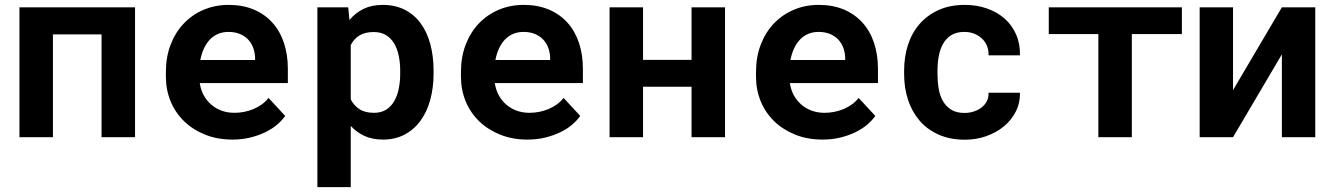

<svg xmlns="http://www.w3.org/2000/svg" viewBox="-20 -558 5441 781"><path d="M529.3 0H393.1V-418H195.3V0H59.1V-528.3H529.3Z M925.3 9.8Q864.3 9.8 814.5 -10.3Q764.6 -30.3 729 -64.7Q693.4 -99.1 674.1 -145.8Q654.8 -192.4 654.8 -245.6V-265.1Q654.8 -325.7 673.8 -375.7Q692.9 -425.8 727.1 -461.9Q761.2 -498 808.1 -518.1Q855 -538.1 910.2 -538.1Q967.3 -538.1 1012 -519.3Q1056.6 -500.5 1087.6 -466.3Q1118.7 -432.1 1134.8 -384Q1150.9 -335.9 1150.9 -277.8V-220.2H792.5Q796.4 -193.4 808.3 -171.1Q820.3 -148.9 838.9 -132.8Q857.4 -116.7 881.3 -107.9Q905.3 -99.1 933.6 -99.1Q953.6 -99.1 973.4 -103Q993.2 -106.9 1011.2 -114.5Q1029.3 -122.1 1044.9 -133.3Q1060.5 -144.5 1072.3 -159.7L1140.1 -86.4Q1127.4 -68.4 1107.2 -51Q1086.9 -33.7 1059.3 -20.3Q1031.7 -6.8 998 1.5Q964.4 9.8 925.3 9.8ZM909.2 -428.2Q886.2 -428.2 867.2 -420.2Q848.1 -412.1 833.7 -397Q819.3 -381.8 809.6 -360.8Q799.8 -339.8 794.9 -314H1017.6V-324.7Q1016.6 -346.2 1009.3 -365.2Q1002 -384.3 988.3 -398.2Q974.6 -412.1 954.8 -420.2Q935.1 -428.2 909.2 -428.2Z M1743.7 -259.3Q1743.7 -201.7 1730.2 -152.3Q1716.8 -103 1690.7 -67.1Q1664.6 -31.2 1626 -10.7Q1587.4 9.8 1537.6 9.8Q1495.1 9.8 1462.9 -4.9Q1430.7 -19.5 1406.7 -45.9V203.1H1271V-528.3H1396.5L1401.4 -476.6Q1425.8 -505.9 1459 -522Q1492.2 -538.1 1536.6 -538.1Q1586.9 -538.1 1625.5 -518.8Q1664.1 -499.5 1690.4 -464.1Q1716.8 -428.7 1730.2 -379.2Q1743.7 -329.6 1743.7 -269.5ZM1607.9 -269.5Q1607.9 -302.7 1601.8 -331.8Q1595.7 -360.8 1582.8 -382.1Q1569.8 -403.3 1549.6 -415.5Q1529.3 -427.7 1500.5 -427.7Q1464.8 -427.7 1442.1 -413.8Q1419.4 -399.9 1406.7 -374.5V-153.8Q1419.4 -128.9 1442.1 -114Q1464.8 -99.1 1501.5 -99.1Q1530.3 -99.1 1550.5 -111.8Q1570.8 -124.5 1583.5 -146.5Q1596.2 -168.5 1602.1 -197.5Q1607.9 -226.6 1607.9 -259.3Z M2125.5 9.8Q2064.5 9.8 2014.6 -10.3Q1964.8 -30.3 1929.2 -64.7Q1893.6 -99.1 1874.3 -145.8Q1855 -192.4 1855 -245.6V-265.1Q1855 -325.7 1874 -375.7Q1893.1 -425.8 1927.2 -461.9Q1961.4 -498 2008.3 -518.1Q2055.2 -538.1 2110.4 -538.1Q2167.5 -538.1 2212.2 -519.3Q2256.8 -500.5 2287.8 -466.3Q2318.8 -432.1 2335 -384Q2351.1 -335.9 2351.1 -277.8V-220.2H1992.7Q1996.6 -193.4 2008.5 -171.1Q2020.5 -148.9 2039.1 -132.8Q2057.6 -116.7 2081.5 -107.9Q2105.5 -99.1 2133.8 -99.1Q2153.8 -99.1 2173.6 -103Q2193.4 -106.9 2211.4 -114.5Q2229.5 -122.1 2245.1 -133.3Q2260.7 -144.5 2272.5 -159.7L2340.3 -86.4Q2327.6 -68.4 2307.4 -51Q2287.1 -33.7 2259.5 -20.3Q2231.9 -6.8 2198.2 1.5Q2164.6 9.8 2125.5 9.8ZM2109.4 -428.2Q2086.4 -428.2 2067.4 -420.2Q2048.3 -412.1 2033.9 -397Q2019.5 -381.8 2009.8 -360.8Q2000 -339.8 1995.1 -314H2217.8V-324.7Q2216.8 -346.2 2209.5 -365.2Q2202.1 -384.3 2188.5 -398.2Q2174.8 -412.1 2155 -420.2Q2135.3 -428.2 2109.4 -428.2Z M2929.2 0H2793V-205.1H2595.7V0H2459.5V-528.3H2595.7V-314.5H2793V-528.3H2929.2Z M3325.7 9.8Q3264.6 9.8 3214.8 -10.3Q3165 -30.3 3129.4 -64.7Q3093.8 -99.1 3074.5 -145.8Q3055.2 -192.4 3055.2 -245.6V-265.1Q3055.2 -325.7 3074.2 -375.7Q3093.3 -425.8 3127.4 -461.9Q3161.6 -498 3208.5 -518.1Q3255.4 -538.1 3310.5 -538.1Q3367.7 -538.1 3412.4 -519.3Q3457 -500.5 3488 -466.3Q3519 -432.1 3535.2 -384Q3551.3 -335.9 3551.3 -277.8V-220.2H3192.9Q3196.8 -193.4 3208.7 -171.1Q3220.7 -148.9 3239.3 -132.8Q3257.8 -116.7 3281.7 -107.9Q3305.7 -99.1 3334 -99.1Q3354 -99.1 3373.8 -103Q3393.6 -106.9 3411.6 -114.5Q3429.7 -122.1 3445.3 -133.3Q3460.9 -144.5 3472.7 -159.7L3540.5 -86.4Q3527.8 -68.4 3507.6 -51Q3487.3 -33.7 3459.7 -20.3Q3432.1 -6.8 3398.4 1.5Q3364.7 9.8 3325.7 9.8ZM3309.6 -428.2Q3286.6 -428.2 3267.6 -420.2Q3248.5 -412.1 3234.1 -397Q3219.7 -381.8 3210 -360.8Q3200.2 -339.8 3195.3 -314H3418V-324.7Q3417 -346.2 3409.7 -365.2Q3402.3 -384.3 3388.7 -398.2Q3375 -412.1 3355.2 -420.2Q3335.4 -428.2 3309.6 -428.2Z M3903.3 -98.6Q3923.3 -98.6 3941.4 -104.5Q3959.5 -110.4 3973.1 -121.1Q3986.8 -131.8 3994.4 -147Q4002 -162.1 4001 -180.7H4128.9Q4129.9 -139.6 4112.1 -104.5Q4094.2 -69.3 4063.5 -43.9Q4032.7 -18.6 3991.9 -4.2Q3951.2 10.3 3905.8 10.3Q3844.2 10.3 3797.9 -10.5Q3751.5 -31.2 3720.5 -67.4Q3689.5 -103.5 3673.6 -152.1Q3657.7 -200.7 3657.7 -256.3V-271Q3657.7 -326.7 3673.3 -375.2Q3689 -423.8 3720.2 -460Q3751.5 -496.1 3797.6 -517.1Q3843.8 -538.1 3904.8 -538.1Q3953.6 -538.1 3995.1 -523.4Q4036.6 -508.8 4066.7 -482.2Q4096.7 -455.6 4113.3 -417.7Q4129.9 -379.9 4128.9 -333H4001Q4002 -352.5 3995.1 -370.1Q3988.3 -387.7 3975.1 -400.4Q3961.9 -413.1 3943.4 -420.7Q3924.8 -428.2 3902.8 -428.2Q3870.6 -428.2 3849.6 -415Q3828.6 -401.9 3816.2 -379.9Q3803.7 -357.9 3798.6 -329.6Q3793.5 -301.3 3793.5 -271V-256.3Q3793.5 -225.6 3798.3 -197Q3803.2 -168.5 3815.7 -146.7Q3828.1 -125 3849.4 -111.8Q3870.6 -98.6 3903.3 -98.6Z M4787.6 -419.4H4584V0H4447.8V-419.4H4246.1V-528.3H4787.6Z M5194.3 -528.3H5330.1V0H5194.3V-336.9L4995.6 0H4859.9V-528.3H4995.6V-191.4Z"/></svg>

Font: Roboto Mono
Style: Bold
Weight: 700
Designer: Google
Version: Version 2.000985; 2015; ttfautohint (v1.3)